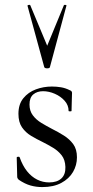

<svg xmlns="http://www.w3.org/2000/svg" viewBox="-20 -750 378 781"><path d="M100 -325Q100 -299 113.5 -281Q127 -263 147.5 -250.5Q168 -238 191 -226Q217 -213 240 -198.5Q263 -184 278 -163.5Q293 -143 293 -110Q293 -78 277 -50.5Q261 -23 229.5 -6Q198 11 152 11Q127 11 104 4.5Q81 -2 56 -19Q54 -21 52 -24Q50 -27 50 -31L48 -109Q48 -112 53.5 -112.5Q59 -113 60 -110Q72 -76 90 -53.5Q108 -31 131 -19.5Q154 -8 180 -8Q212 -8 229.5 -24Q247 -40 246 -71Q245 -100 231 -118Q217 -136 196.5 -148.5Q176 -161 154 -172Q129 -184 106.5 -197.5Q84 -211 69.5 -232Q55 -253 55 -287Q55 -326 75 -350.5Q95 -375 126 -386.5Q157 -398 191 -398Q210 -398 228 -395Q246 -392 264 -383Q273 -380 273 -372Q273 -356 272 -338.5Q271 -321 271 -299Q271 -297 265 -297Q259 -297 259 -299Q259 -322 243 -340Q227 -358 203 -368.5Q179 -379 155 -379Q131 -379 115.5 -366Q100 -353 100 -325ZM92 -726Q91 -729 96.5 -730Q102 -731 103 -729L172 -564L240 -729Q242 -731 247 -730Q252 -729 250 -726L183 -477Q182 -472 172 -472Q162 -472 160 -477Z"/></svg>

Font: Cormorant Light
Style: Regular
Weight: 400
Version: Version 4.000